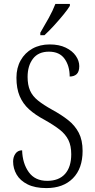

<svg xmlns="http://www.w3.org/2000/svg" viewBox="-20 -951 483 981"><path d="M217 10Q159 10 121 -9Q83 -28 65 -59Q47 -90 47 -126Q47 -149 59 -166Q71 -183 93 -183Q95 -116 127 -71.5Q159 -27 221 -27Q281 -27 312.5 -62.5Q344 -98 344 -163Q344 -206 329.5 -235.5Q315 -265 285 -288.5Q255 -312 207 -339Q160 -364 128.5 -392.5Q97 -421 80.5 -460Q64 -499 64 -554Q64 -604 85.5 -642.5Q107 -681 145.5 -702.5Q184 -724 234 -724Q282 -724 316 -707.5Q350 -691 367.5 -665.5Q385 -640 385 -613Q385 -585 372 -572.5Q359 -560 336 -560Q336 -614 310 -650.5Q284 -687 230 -687Q176 -687 148.5 -651Q121 -615 121 -558Q121 -517 133.5 -488.5Q146 -460 174 -437.5Q202 -415 247 -390Q293 -365 328 -337.5Q363 -310 382.5 -272.5Q402 -235 402 -180Q402 -90 352.5 -40Q303 10 217 10ZM186 -784Q208 -821 229 -859Q250 -897 263 -931H337V-921Q327 -904 304.5 -876.5Q282 -849 256 -820.5Q230 -792 207 -771H186Z"/></svg>

Font: Noto Serif Tamil Condensed Light
Style: Regular
Weight: 300
Width: 3
Designer: Indian Type Foundry, Tom Grace, and the Monotype Design Team
Foundry: Monotype Imaging Inc.
Version: Version 2.004; ttfautohint (v1.8.4.7-5d5b)